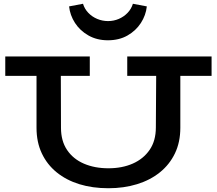

<svg xmlns="http://www.w3.org/2000/svg" viewBox="-20 -986 1151 1020"><path d="M556 14Q471 14 401.5 -7.5Q332 -29 281 -70.5Q230 -112 202 -171.5Q174 -231 174 -307V-631H303L304 -307Q304 -237 336.5 -189Q369 -141 426 -116.5Q483 -92 556 -92Q629 -92 685.5 -117Q742 -142 775 -190Q808 -238 808 -309L810 -631H938V-307Q938 -231 909.5 -171.5Q881 -112 829.5 -70.5Q778 -29 708 -7.5Q638 14 556 14ZM8 -583V-686H457V-583ZM656 -583V-686H1104V-583ZM553 -772Q495 -772 450 -797.5Q405 -823 378.5 -864Q352 -905 347 -952L421 -966Q429 -939 449 -918Q469 -897 496.5 -885.5Q524 -874 554 -874Q584 -874 611 -885.5Q638 -897 658 -918Q678 -939 686 -966L760 -952Q755 -905 728.5 -864Q702 -823 657.5 -797.5Q613 -772 553 -772Z"/></svg>

Font: BioRhyme SemiExpanded SemiBold
Style: Regular
Weight: 600
Width: 6
Designer: Aoife Mooney
Foundry: Aoife Mooney Type
Version: Version 1.600;gftools[0.9.33]